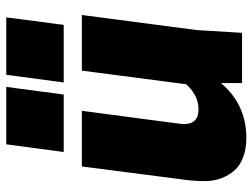

<svg xmlns="http://www.w3.org/2000/svg" viewBox="-120 -700 834 635"><g transform="rotate(-90 297.5 -383.0)"><path d="M557.1 -779.8 532.2 -589.8H341.8L367.2 -779.8ZM327.1 -779.8 301.8 -589.8H111.8L137.2 -779.8ZM64 -529.8H248L205.1 -205.1Q197.8 -144 252.9 -144Q279.8 -144 301.8 -157Q323.7 -169.9 335.9 -185.1L380.9 -529.8H564.9L515.1 -149.9L505.9 0H339.8V-69.8Q269 14.2 158.2 14.2Q122.1 14.2 94.5 3.7Q66.9 -6.8 51 -24.9Q35.2 -43 25.6 -67.1Q16.1 -91.3 15.6 -118.7Q15.1 -146 18.1 -174.8Z"/></g></svg>

Font: Cooper Hewitt
Style: Heavy Italic
Weight: 714
Designer: Village Type and Design LLC
Foundry: Cooper Hewitt Smithsonian Design Museum
Version: 1.000